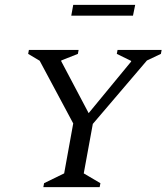

<svg xmlns="http://www.w3.org/2000/svg" viewBox="-20 -764 680 784"><path d="M157 0 160 -16 242 -56 279 -260 142 -516 95 -544 98 -560H301L298 -544L230 -517V-514L342 -302L515 -512L516 -515L457 -544L460 -560H640L637 -544L580 -517L359 -258L322 -56L390 -16L387 0ZM271 -700 279 -744H532L523 -700Z"/></svg>

Font: Spectral SC
Style: Italic
Weight: 400
Italic angle: -10°
Designer: Jean-Baptiste Levee
Foundry: Production Type
Version: Version 2.001